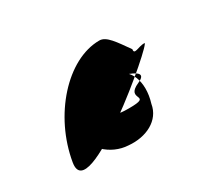

<svg xmlns="http://www.w3.org/2000/svg" viewBox="-90 -822 922 814"><g transform="rotate(-30 371.5 -415.0)"><path d="M190 -345C177 -267 255 -196 339 -192C423 -184 499 -222 511 -296C541 -393 506 -474 444 -474C401 -474 600 -441 508 -401C416 -361 546 -327 419 -327C292 -327 434 -361 356 -401C271 -401 203 -426 190 -345ZM98 -248C63 -39 645 -534 614 -534C583 -534 552 -509 557 -537C515 -596 488 -639 454 -639C295 -639 133 -457 98 -248Z"/></g></svg>

Font: PlasticEraser
Style: It
Weight: 400
Foundry: Cannot Into Space Fonts
Version: Version 0.43